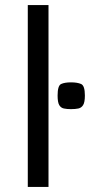

<svg xmlns="http://www.w3.org/2000/svg" viewBox="-20 -740 356 760"><path d="M90 0V-720H172V0ZM261 -414Q286 -414 301 -407.5Q316 -401 316 -362Q316 -335 309 -324Q302 -313 290 -310.5Q278 -308 261 -308Q245 -308 233 -310.5Q221 -313 214.5 -324Q208 -335 208 -362Q208 -401 222 -407.5Q236 -414 261 -414Z"/></svg>

Font: Strait
Style: Regular
Weight: 400
Designer: Eduardo Rodriguez Tunni
Foundry: Eduardo Rodriguez Tunni
Version: Version 1.002; ttfautohint (v1.8.4.7-5d5b);gftools[0.9.23]